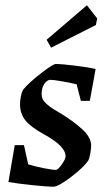

<svg xmlns="http://www.w3.org/2000/svg" viewBox="-20 -700 397 729"><path d="M326 -147Q326 -136 323 -118Q320 -100 315 -90Q297 -64 249 -27.5Q201 9 182 9Q161 9 103 3Q45 -3 12 -9L36 -149H71L87 -76Q113 -68 146 -61.5Q179 -55 192 -55Q200 -55 214.5 -75.5Q229 -96 229 -107Q229 -145 147 -190Q96 -218 76 -243.5Q56 -269 56 -304Q56 -315 59 -332.5Q62 -350 69 -361Q91 -387 136 -422Q181 -457 192 -457Q215 -457 267 -450.5Q319 -444 343 -438L321 -317H287L271 -380Q246 -386 214 -391.5Q182 -397 171 -397Q160 -397 149 -382.5Q138 -368 138 -342Q138 -323 153.5 -308.5Q169 -294 187.5 -283Q206 -272 211 -269Q257 -241 291.5 -210Q326 -179 326 -147ZM157 -549 310 -680 349 -630 344 -605 174 -519Z"/></svg>

Font: Grenze
Style: Italic
Weight: 400
Italic angle: -10°
Designer: Renata Polastri
Foundry: Omnibus-Type
Version: Version 1.002; ttfautohint (v1.8)